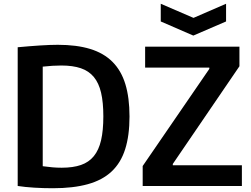

<svg xmlns="http://www.w3.org/2000/svg" viewBox="-20 -988 1335 1020"><path d="M834 -968 1008 -893 1181 -968V-874L1007 -799L834 -874ZM738 -106 1092 -622V-629H751V-740H1252V-636L898 -117V-110H1265V0H738ZM261 12Q211 12 162 9Q113 6 74 0V-737Q139 -743 193 -746.5Q247 -750 287 -750Q387 -750 459 -728Q531 -706 577.5 -659.5Q624 -613 646 -541Q668 -469 668 -369Q668 -268 645 -195.5Q622 -123 573 -77Q524 -31 446.5 -9.5Q369 12 261 12ZM308 -97Q368 -97 410 -111.5Q452 -126 478.5 -158.5Q505 -191 517 -243Q529 -295 529 -370Q529 -444 517 -495.5Q505 -547 478.5 -579Q452 -611 409.5 -625.5Q367 -640 306 -640Q284 -640 258.5 -638.5Q233 -637 207 -634V-105Q236 -101 259.5 -99Q283 -97 308 -97Z"/></svg>

Font: Encode Sans Narrow
Style: SemiBold
Weight: 600
Designer: Pablo Impallari, Andres Torresi
Foundry: Pablo Impallari, Andres Torresi
Version: Version 1.000; ttfautohint (v1.00) -l 8 -r 50 -G 200 -x 14 -